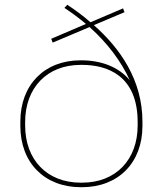

<svg xmlns="http://www.w3.org/2000/svg" viewBox="-20 -777 680 802"><path d="M200 -599 354 -664C429 -597 486 -521 522 -442C477 -496 405 -525 320 -525H316C166 -525 65 -423 65 -269V-251C65 -97 166 5 318 5H322C474 5 575 -97 575 -251V-269C575 -444 480 -577 372 -672L500 -726L494 -742L358 -684C326 -712 293 -736 261 -757L249 -744C281 -723 312 -700 339 -677L194 -615ZM317 -14C176 -14 85 -110 85 -253V-267C85 -410 176 -506 317 -506H323C426 -506 555 -463 555 -267V-253C555 -110 464 -14 323 -14Z"/></svg>

Font: Fixel Display Thin
Style: Regular
Weight: 100
Designer: AlfaBravo + MacPaw
Foundry: Kyrylo Tkachov, Marchela Mozhyna, Serhii Makarenko, Maria Weinstein, Zakhar Kryvoshyya
Version: Version 1.211